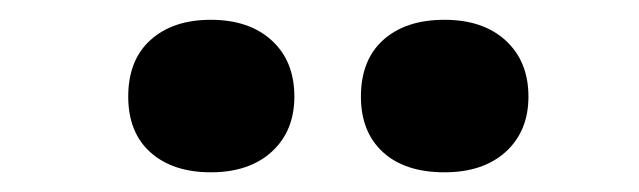

<svg xmlns="http://www.w3.org/2000/svg" viewBox="-20 -787 642 193"><path d="M108.9 -689.9Q108.9 -726.6 131.3 -746.8Q153.8 -767.1 191.9 -767.1Q230.5 -767.1 253.2 -746.3Q275.9 -725.6 275.9 -689.9Q275.9 -655.3 253.2 -634.5Q230.5 -613.8 191.9 -613.8Q153.8 -613.8 131.3 -633.8Q108.9 -653.8 108.9 -689.9ZM342.8 -689.9Q342.8 -726.6 365.2 -746.8Q387.7 -767.1 426.8 -767.1Q465.8 -767.1 488.5 -746.1Q511.2 -725.1 511.2 -689.9Q511.2 -655.3 488.5 -634.5Q465.8 -613.8 426.8 -613.8Q387.2 -613.8 365 -634Q342.8 -654.3 342.8 -689.9Z"/></svg>

Font: TypoPRO Open Sans
Style: Regular
Weight: 800
Foundry: Ascender Corporation
Version: Version 1.10